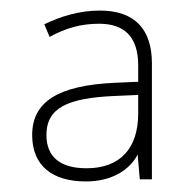

<svg xmlns="http://www.w3.org/2000/svg" viewBox="-20 -835 362 364"><path d="M169 -815C131 -815 95 -804 64 -789L74 -765C105 -782 134 -790 168 -790C215 -790 242 -766 242 -711V-680L197 -678C90 -673 41 -642 41 -579C41 -520 80 -491 143 -491C192 -491 226 -513 241 -542L245 -495H268V-715C268 -779 236 -815 169 -815ZM196 -653 242 -655V-620C242 -555 209 -516 144 -516C95 -516 68 -537 68 -579C68 -631 109 -649 196 -653Z"/></svg>

Font: Noto Sans Kannada UI Thin
Style: Regular
Weight: 100
Designer: Jelle Bosma - Monotype Design Team
Foundry: Monotype Imaging Inc.
Version: Version 2.005